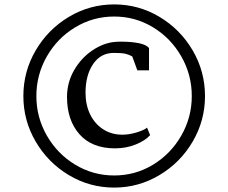

<svg xmlns="http://www.w3.org/2000/svg" viewBox="-20 -958 1036 871"><path d="M910 -522Q910 -411 854 -315.5Q798 -220 703 -163.5Q608 -107 498 -107Q387 -107 292.5 -163.5Q198 -220 142 -315.5Q86 -411 86 -522Q86 -634 142 -729.5Q198 -825 292.5 -881.5Q387 -938 498 -938Q609 -938 703.5 -881.5Q798 -825 854 -729.5Q910 -634 910 -522ZM145 -522Q145 -426 192.5 -343Q240 -260 321 -211Q402 -162 498 -162Q594 -162 674.5 -211Q755 -260 802.5 -343Q850 -426 850 -522Q850 -619 802.5 -702Q755 -785 674.5 -834Q594 -883 498 -883Q402 -883 321 -834Q240 -785 192.5 -702Q145 -619 145 -522ZM532 -769Q573 -769 608 -762.5Q643 -756 656 -740V-639H603L580 -702Q566 -710 549.5 -714Q533 -718 496 -718Q437 -718 402.5 -667.5Q368 -617 368 -537Q368 -482 389 -439Q410 -396 448 -371.5Q486 -347 535 -347Q566 -347 600.5 -357.5Q635 -368 647 -379L661 -345Q639 -320 595.5 -302.5Q552 -285 502 -285Q397 -285 340.5 -349Q284 -413 284 -518Q284 -584 316.5 -640Q349 -696 400 -730Q451 -764 503 -768Q511 -769 532 -769Z"/></svg>

Font: Martel
Style: Regular
Weight: 400
Designer: Dan Reynolds
Foundry: Dan Reynolds
Version: Version 1.001; ttfautohint (v1.1) -l 5 -r 5 -G 72 -x 0 -D la